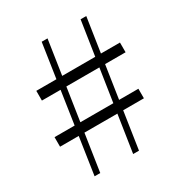

<svg xmlns="http://www.w3.org/2000/svg" viewBox="-165 -820 888 940"><g transform="rotate(-30 279.0 -350.0)"><path d="M99 0 204 -700H237L131 0ZM25 -264H499V-210H25ZM534 -450H61V-505H534ZM317 0 424 -700H456L350 0Z"/></g></svg>

Font: Noto Serif JP
Style: Regular
Weight: 200
Designer: Ryoko NISHIZUKA 西塚涼子 (kana & ideographs); Frank Grießhammer (Latin, Greek & Cyrillic); Wenlong ZHANG 张文龙 (bopomofo); San
Foundry: Adobe
Version: Version 2.001;hotconv 1.1.0;makeotfexe 2.6.0